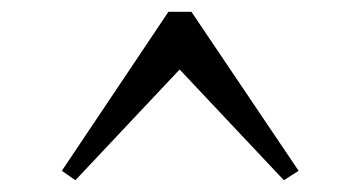

<svg xmlns="http://www.w3.org/2000/svg" viewBox="-20 -519 581 326"><path d="M108 -213 85 -229 266 -499H305L487 -229L462 -213L285 -401Z"/></svg>

Font: DeepMind Serif Display
Style: Italic
Weight: 400
Italic angle: -12°
Designer: Frank Grießhammer / Modifications: Colophon Foundry
Foundry: Colophon Foundry
Version: Version 5.003; ttfautohint (v1.8.2)